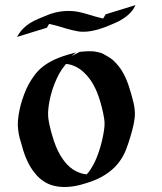

<svg xmlns="http://www.w3.org/2000/svg" viewBox="-20 -725 636 755"><path d="M261.7 -504.6 293.7 -521.2Q303 -522 311.5 -522.7Q320.1 -523.4 328.5 -523.6Q336.9 -523.7 345.5 -523.1Q354 -522.5 363.3 -520.3Q369.1 -519 373.2 -517.9Q377.2 -516.8 380.4 -515.6Q383.5 -514.4 386.5 -512.8Q389.4 -511.2 393.1 -509Q400.9 -504.4 406 -501.5Q411.1 -498.5 415.4 -495.6Q419.7 -492.7 424.1 -488.8Q428.5 -484.9 434.8 -478.3Q447.3 -465.3 456.7 -450.7Q466.1 -436 473.3 -420.3Q480.5 -404.5 486 -387.9Q491.5 -371.3 496.3 -354.5Q501.2 -336.9 505.5 -319.2Q509.8 -301.5 510.3 -283.4Q510.7 -271.2 509.3 -259Q507.8 -246.8 505.2 -234.7Q502.7 -222.7 499.4 -210.7Q496.1 -198.7 492.7 -187.3Q485.6 -163.3 477.1 -140.4Q468.5 -117.4 454.6 -96.4Q435.3 -67.4 406.7 -46.8Q378.2 -26.1 345.7 -13.9Q321.8 -4.9 295.8 2Q269.8 8.8 243.7 10.1Q217.5 11.5 192.4 5.6Q167.2 -0.2 145 -16.8Q134.3 -24.7 125.4 -34.4Q116.5 -44.2 108.9 -54.9Q100.1 -67.1 93.1 -80.4Q86.2 -93.8 80.6 -107.8Q75 -121.8 70.6 -136.2Q66.2 -150.6 62.5 -165Q59.8 -172.1 57.6 -180.7Q55.4 -189.2 53.8 -198Q52.2 -206.8 51.3 -215.7Q50.3 -224.6 50 -232.4Q49.8 -251 53 -271.9Q56.2 -292.7 61.8 -313.6Q67.4 -334.5 75 -354.2Q82.5 -374 91.1 -390.4Q102.1 -411.1 116.1 -429.8Q130.1 -448.5 148.7 -463.1Q162.6 -474.1 178.2 -482.5Q193.8 -491 210.6 -497.6Q227.3 -504.2 244.4 -509.3Q261.5 -514.4 278.3 -518.8ZM275.4 -463.9Q265.4 -468.5 256.8 -470.7Q248.3 -472.9 239.7 -473.6L236.6 -469.7Q222.7 -453.6 212.5 -434.7Q202.4 -415.8 194.6 -396Q189 -382.3 184.1 -366Q179.2 -349.6 175.5 -332.4Q171.9 -315.2 170.2 -298.2Q168.5 -281.2 169.4 -266.6Q170.4 -254.2 173.6 -238.4Q176.8 -222.7 181.2 -206.4Q185.5 -190.2 190.6 -174.9Q195.6 -159.7 200.2 -148.7Q206.3 -134.3 214.2 -119.8Q222.2 -105.2 232.1 -92.2Q241.9 -79.1 254.2 -68.4Q266.4 -57.6 281 -50.8Q291.7 -45.7 300.8 -43.1Q309.8 -40.5 320.8 -39.3Q328.6 -47.6 335 -57.1Q341.3 -66.7 346.9 -76.9Q354.7 -91.3 361.6 -108.8Q368.4 -126.2 373.9 -144.7Q379.4 -163.1 383.3 -181.4Q387.2 -199.7 389.4 -215.8Q390.4 -222.4 390.9 -229Q391.4 -235.6 391.1 -242.2Q390.9 -250.2 389.3 -260.4Q387.7 -270.5 385.4 -281.6Q383.1 -292.7 380.1 -304.2Q377.2 -315.7 373.9 -326.5Q370.6 -337.4 367.3 -346.9Q364 -356.4 360.8 -363.8Q355.7 -376.2 348.9 -388.9Q342 -401.6 334.2 -412.6Q322.8 -428.7 308 -442.1Q293.2 -455.6 275.4 -463.9ZM512.7 -704.8Q510.5 -700.7 509.2 -698Q507.8 -695.3 506.5 -692.9Q505.1 -690.4 503.4 -688Q501.7 -685.5 498.8 -681.9Q486.1 -666.5 468.9 -654.7Q451.7 -642.8 433.3 -635Q418.5 -628.4 403.1 -622.2Q387.7 -616 371.8 -611.1Q356 -606.2 339.7 -603.1Q323.5 -600.1 307.1 -600.1Q296.1 -599.9 284.9 -602.1Q273.7 -604.2 262.9 -606.7Q252.4 -609.1 242.1 -612.2Q231.7 -615.2 221.4 -618.4Q211.2 -621.6 200.7 -624.5Q190.2 -627.4 179.7 -629.6L173.1 -630.9Q170.7 -627.2 168.6 -623.4Q166.5 -619.6 164.6 -616Q135 -606.9 105.8 -598Q76.7 -589.1 47.1 -579.8Q57.6 -599.1 70.2 -611.8Q82.8 -624.5 97.5 -633.9Q112.3 -643.3 129.9 -650.6Q147.5 -658 168 -666.3Q197 -678 228.8 -681Q260.5 -684.1 291.3 -677.7Q302 -675.5 312.6 -672.5Q323.2 -669.4 333.7 -666.3Q344.2 -663.1 354.7 -660Q365.2 -657 376 -654.5L385.5 -652.1Q388.2 -656 390.5 -660.2Q392.8 -664.3 395.3 -668.7Z"/></svg>

Font: Autopia
Style: Bold
Weight: 700
Designer: Antoine Gelgon
Foundry: Antoine Gelgon
Version: 001.000